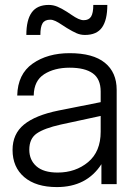

<svg xmlns="http://www.w3.org/2000/svg" viewBox="-20 -748 541 780"><path d="M392 -81Q332 12 211 12Q126 12 78.5 -28.5Q31 -69 31 -139Q31 -204 77.5 -242Q124 -280 218 -299L389 -333V-376Q389 -427 357 -450Q325 -473 263 -473Q201 -473 159.5 -446.5Q118 -420 117 -360H50Q52 -447 112.5 -489.5Q173 -532 263 -532Q358 -532 406 -493Q454 -454 454 -383V0H392ZM214 -47Q287 -47 338 -89.5Q389 -132 389 -213V-277L227 -242Q160 -227 129.5 -206Q99 -185 99 -140Q99 -98 128 -72.5Q157 -47 214 -47ZM178 -728Q196 -728 213 -721Q230 -714 252 -700Q257 -697 271.5 -687Q286 -677 298 -671.5Q310 -666 320 -666Q341 -666 350 -680.5Q359 -695 359 -728H416Q416 -667 394.5 -636.5Q373 -606 325 -606Q307 -606 291 -613Q275 -620 252 -634Q245 -638 231 -647.5Q217 -657 205.5 -662.5Q194 -668 184 -668Q162 -668 153 -653.5Q144 -639 144 -606H87Q87 -667 109 -697.5Q131 -728 178 -728Z"/></svg>

Font: Aspekta 300
Style: Regular
Weight: 300
Designer: Ivo Dolenc
Version: Version 2.000